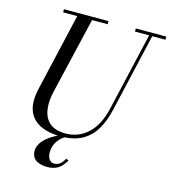

<svg xmlns="http://www.w3.org/2000/svg" viewBox="-137 -859 1052 1187"><g transform="rotate(15 389.5 -265.5)"><path d="M393 146Q389.1 153.1 385.6 158.9Q382.1 164.8 376.1 172.6Q370.1 180.5 363.8 186.6Q357.5 192.6 348.4 199Q339.2 205.4 329.2 209.5Q319.2 213.6 306 216.3Q292.8 219 278 219Q261.8 219 247.6 216.9Q233.5 214.9 219.8 209.5Q206.1 204.1 196.5 195.8Q186.9 187.4 180.9 173.9Q175 160.4 175 143Q175 126.4 181.6 110.2Q188.2 94 199 80.8Q209.8 67.6 224.9 55.1Q240.1 42.5 255.6 32.9Q271.1 23.4 288.9 14.6Q232.4 12.1 190.9 -4.3Q149.5 -20.8 124.1 -51.2Q98.8 -81.8 92.2 -126.4Q85.8 -171 99 -230L214.4 -730H124V-750H409V-730H309.2L194 -240Q187.8 -212.9 185.3 -187.9Q182.9 -162.9 184.7 -139.8Q186.5 -116.6 192.7 -97Q198.9 -77.4 210.5 -61.2Q222.1 -45 238.5 -33.7Q254.9 -22.4 277.8 -16.2Q300.8 -10 329 -10Q415.1 -10 474.8 -66.4Q534.4 -122.8 559 -230L674.4 -730H584V-750H779V-730H694.4L579 -230Q570.2 -192 558.6 -160.6Q547 -129.1 531.4 -102.1Q515.8 -75.1 495.9 -54.8Q476 -34.4 451.5 -19.4Q427 -4.5 396.9 3.9Q366.8 12.4 331.2 14.4Q268 58.8 268 128Q268 155.1 280.2 171.6Q292.5 188 311 188Q321.4 188 330.7 184.8Q340 181.6 346.6 176.9Q353.2 172.2 359.4 165.2Q365.5 158.2 369.3 152.2Q373.1 146.2 377 139Z"/></g></svg>

Font: Bodoni* 11
Style: Italic
Weight: 400
Italic angle: -13°
Version: Version 1.002